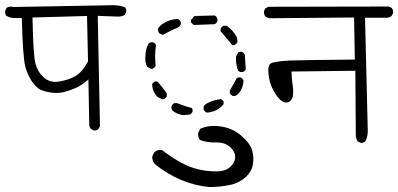

<svg xmlns="http://www.w3.org/2000/svg" viewBox="-21 -571 1562 753"><path d="M348.1 -59.1Q358.4 -59.1 364.7 -64.5L371.1 -76.2L362.3 -508.8Q434.1 -505.9 441.9 -505.9Q457 -505.9 468.3 -512.7L473.6 -524.4Q474.1 -526.4 474.1 -527.8Q474.1 -536.6 469.7 -542.5Q445.8 -550.8 419.9 -550.8Q417.5 -550.8 405.8 -550.3L28.8 -543.5L27.3 -544.9Q24.9 -544.9 21.5 -544.9Q12.2 -544.9 4.4 -540L-1 -527.3Q-1 -526.9 -1 -525.9Q-1 -515.6 3.4 -509.3Q15.1 -502.4 28.3 -500.5H64.5Q68.4 -345.7 78.6 -308.6Q92.3 -260.7 120.1 -232.4Q132.3 -220.7 143.1 -216.8Q163.1 -209.5 187 -207Q193.4 -206.5 200.2 -206.5Q215.8 -206.5 228.5 -209.5Q252 -215.8 273.2 -224.9Q294.4 -233.9 314.5 -250L325.7 -259.3L329.1 -80.6Q330.1 -71.8 335.4 -65.4L347.2 -59.1Q347.7 -59.1 348.1 -59.1ZM196.3 -250Q169.4 -250 149.9 -268.1Q126 -290 117.7 -322.8Q109.4 -355.5 106.4 -502.4L320.3 -508.3L324.2 -330.1Q309.6 -303.2 294.9 -288.6Q280.3 -273.9 265.1 -267.6Q246.6 -257.8 212.4 -251.5Q204.1 -250 196.3 -250Z M821.3 -12.2H830.1Q868.7 -12.2 889.6 14.2Q901.4 28.8 901.4 43.7Q901.4 58.6 891.6 72.8Q872.1 101.1 829.1 101.1Q789.1 101.1 756.1 93Q723.1 85 691.4 68.1Q659.7 51.3 613.8 17.1Q611.8 16.6 610.4 16.6Q595.7 16.6 585.9 24.9Q577.6 34.2 575.7 46.9Q577.6 61.5 586.4 72.8Q684.6 151.4 800.3 162.6Q840.3 162.6 878.4 154.8Q893.6 151.9 903.1 147.9Q912.6 144 918.5 140.6Q933.6 132.3 945.8 120.6Q965.8 100.6 970.2 76.7Q972.7 64.9 972.7 50.8Q972.7 36.6 968.3 20.5Q961.4 -7.8 925 -39.1Q888.7 -70.3 839.8 -75.7Q828.6 -77.1 818.4 -77.1Q788.1 -77.1 764.2 -65.9L756.3 -49.8Q755.9 -47.4 755.9 -45.4Q755.9 -31.2 763.2 -22Q790 -12.2 821.3 -12.2ZM734.4 -136.7Q734.4 -142.6 731.9 -147Q701.2 -155.3 673.3 -166.5H662.6Q655.3 -163.1 651.9 -154.3Q651.4 -152.3 651.4 -150.4Q651.4 -143.1 654.8 -137.7Q673.3 -122.6 697.3 -119.6L722.7 -121.6Q730.5 -125 733.9 -132.8Q734.4 -134.8 734.4 -136.7ZM856 -171.9Q852.1 -179.2 844.7 -182.6Q816.9 -178.2 798.3 -169.4Q782.2 -162.1 777.8 -153.8V-141.1Q781.2 -133.8 789.6 -129.4Q806.2 -129.9 824.2 -137.7Q842.3 -145 856 -162.6ZM586.4 -251.5Q579.1 -248 575.7 -240.7Q576.2 -211.4 598.1 -189.9L616.2 -181.6L621.6 -182.6Q629.9 -186 633.3 -193.8V-204.1Q616.2 -230 595.7 -251.5ZM896.5 -194.3Q902.8 -194.3 907.7 -198.2Q931.6 -217.3 934.1 -255.4Q930.2 -263.7 922.9 -267.1Q920.9 -267.6 919.4 -267.6Q918 -267.6 916 -267.6Q911.6 -267.1 907.7 -264.6L880.4 -215.8V-205.6Q883.8 -198.2 892.6 -194.8Q894.5 -194.3 896.5 -194.3ZM931.2 -288.6Q939.5 -292 942.9 -299.3L939 -356.4Q935.5 -364.3 927.7 -367.7Q925.8 -368.2 923.8 -368.2Q917.5 -368.2 913.1 -365.2L904.8 -349.6Q904.3 -345.7 904.3 -341.8Q904.3 -315.9 913.1 -293L920.9 -288.6ZM589.4 -312.5Q587.4 -330.1 587.4 -350.6Q587.4 -371.1 590.8 -394.5Q587.4 -401.9 580.1 -404.8Q578.1 -405.3 575.7 -405.3Q568.8 -405.3 563 -401.9Q549.3 -378.9 549.3 -351.6V-351.1Q548.8 -345.7 548.8 -342.8Q548.8 -339.8 548.8 -336.7Q548.8 -333.5 549.8 -328.1Q551.3 -317.9 556.2 -309.1L570.8 -300.8L578.1 -301.8Q585.4 -305.2 589.4 -312.5ZM856 -470.2Q848.6 -466.8 844.2 -458.5V-448.7Q868.7 -419.4 890.1 -394H898.4Q906.2 -398.4 910.6 -405.8L908.7 -422.9Q894.5 -451.7 867.7 -470.2ZM688 -484.9Q684.6 -492.2 676.8 -496.6Q647 -496.1 623.5 -481Q608.4 -474.1 599.1 -459.5Q598.6 -458 598.6 -455.1Q598.6 -447.3 603.5 -440.4L617.7 -434.1Q655.8 -455.1 670.9 -460.4Q682.6 -464.8 688 -474.6ZM831.5 -498.5Q828.1 -506.8 820.8 -510.3L741.7 -508.3L728 -493.2V-484.4Q732.4 -476.6 739.7 -473.1L820.8 -476.1Q828.1 -479.5 831.5 -487.8Z M1395.5 -10.7Q1405.3 -10.7 1412.1 -17.1Q1421.4 -35.6 1421.4 -57.6L1410.6 -501.5H1497.6Q1506.3 -502.4 1514.6 -507.8L1521 -520.5Q1521 -521 1521 -521.5Q1521 -531.7 1515.6 -540L1503.4 -545.4L1032.2 -544.4L1020 -538.6L1014.2 -527.3Q1014.2 -526.4 1014.2 -523.2Q1014.2 -520 1015.4 -515.1Q1016.6 -510.3 1020 -506.3Q1026.9 -501 1036.6 -499.5L1367.7 -502.4L1370.6 -337.4Q1150.4 -335.4 1112.3 -333.5Q1074.2 -331.5 1049.3 -325.7Q1042.5 -324.2 1038.6 -320.3Q1031.2 -313 1031.2 -295.9Q1031.2 -279.3 1034.7 -262.7Q1038.1 -246.1 1042.5 -235.4Q1046.9 -224.6 1051.3 -217.3Q1059.1 -201.7 1068.8 -189.5Q1085 -168.9 1102.5 -168.9Q1111.3 -168.9 1118.2 -175.8Q1127 -184.6 1128.4 -199.7Q1128.9 -205.6 1128.9 -214.6Q1128.9 -223.6 1126.2 -240.7Q1123.5 -257.8 1122.1 -290.5L1372.6 -293.5L1374.5 -36.6Q1375.5 -26.4 1381.3 -16.6L1392.6 -11.2Q1394 -10.7 1395.5 -10.7Z"/></svg>

Font: Bakudai
Style: ExtraLight
Weight: 200
Version: Version 1.48